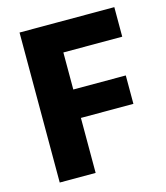

<svg xmlns="http://www.w3.org/2000/svg" viewBox="-101 -738 704 816"><g transform="rotate(-15 250.5 -330.0)"><path d="M61 0V-660H219V0ZM136 -242V-367H450V-242ZM136 -530V-660H478V-530Z"/></g></svg>

Font: Bricolage Grotesque SemiCondensed ExtraBold
Style: Regular
Weight: 800
Width: 4
Designer: Mathieu Triay
Foundry: Atelier Triay
Version: Version 1.001;gftools[0.9.33.dev8+g029e19f]